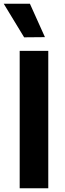

<svg xmlns="http://www.w3.org/2000/svg" viewBox="-34 -1014 352 1034"><path d="M96 -813 -14 -994H127L208 -814ZM72 0V-740H226V0Z"/></svg>

Font: Be Vietnam Pro
Style: Bold
Weight: 700
Designer: Lam Bao, Tony Le, Vietanh Nguyen
Foundry: Yellow Type Foundry
Version: Version 1.002; ttfautohint (v1.8.3)